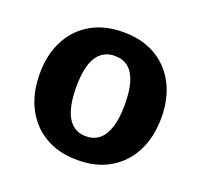

<svg xmlns="http://www.w3.org/2000/svg" viewBox="-101 -652 811 775"><g transform="rotate(20 304.5 -264.5)"><path d="M304.8 10.4Q223.1 10.4 164.6 -24.5Q106 -59.4 74.6 -121.6Q43.3 -183.8 43.3 -265.8Q43.3 -347.2 74.7 -408.5Q106.2 -469.8 164.7 -504.2Q223.3 -538.6 304.8 -538.6Q386.2 -538.6 444.6 -504.2Q502.9 -469.8 534.4 -408.5Q565.8 -347.2 565.8 -265.8Q565.8 -183.8 534.5 -121.6Q503.1 -59.4 444.8 -24.5Q386.4 10.4 304.8 10.4ZM304.8 -91.6Q338.7 -91.6 361.8 -110.9Q384.9 -130.3 396.9 -168.8Q408.9 -207.3 408.9 -265.6Q408.9 -323.6 397.2 -361.5Q385.4 -399.4 362.3 -418.1Q339.1 -436.7 304.8 -436.7Q253.4 -436.7 226.8 -394.7Q200.2 -352.6 200.2 -265.6Q200.2 -207 212.2 -168.4Q224.2 -129.7 247.6 -110.6Q270.9 -91.6 304.8 -91.6Z"/></g></svg>

Font: Comme
Style: Regular
Weight: 400
Designer: Vernon Adams
Foundry: Vernon Adams
Version: Version 1.000;gftools[0.9.27]